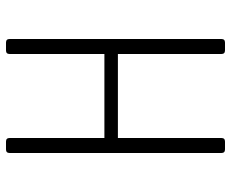

<svg xmlns="http://www.w3.org/2000/svg" viewBox="-85 -685 770 640"><g transform="rotate(-90 300.0 -365.0)"><path d="M122 0Q110 0 110 -12V-718Q110 -730 122 -730H148Q160 -730 160 -718V-402H440V-718Q440 -730 452 -730H478Q490 -730 490 -718V-12Q490 0 478 0H452Q440 0 440 -12V-357H160V-12Q160 0 148 0Z"/></g></svg>

Font: Pitagon Sans Mono Thin
Style: Regular
Weight: 100
Monospace: yes
Designer: Travis Tran
Foundry: Pitagon
Version: Version 1.001; ttfautohint (v1.8.4.7-5d5b);gftools[0.9.26]